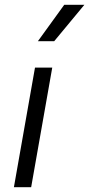

<svg xmlns="http://www.w3.org/2000/svg" viewBox="-20 -781 372 801"><path d="M126 -499H198L110 0H38ZM248 -761H332L206 -609H138Z"/></svg>

Font: Bai Jamjuree
Style: Italic
Weight: 400
Italic angle: -10°
Version: Version 1.000; ttfautohint (v1.6)